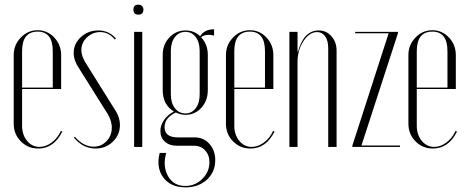

<svg xmlns="http://www.w3.org/2000/svg" viewBox="-20 -632 2015 826"><path d="M39 -395Q39 -439 69.5 -470.5Q100 -502 142 -502Q184 -502 213.5 -470.5Q243 -439 243 -395V-249H75V-91Q75 -52 96.5 -26Q118 0 150 0Q177 0 202.5 -19Q228 -38 242 -69L248 -66Q212 7 144 7Q100 7 69.5 -24Q39 -55 39 -100ZM75 -255H207V-412Q207 -496 142 -496Q75 -496 75 -412Z M479 -466 474 -462Q448 -494 411 -494Q378 -494 354 -471Q330 -448 330 -417Q330 -388 355 -351L470 -167Q496 -130 496 -94Q496 -52 465.5 -22.5Q435 7 391 7Q337 7 298 -40L302 -44Q339 -1 383 -1Q416 -1 438.5 -25Q461 -49 461 -83Q461 -118 433 -158L320 -338Q297 -372 297 -404Q297 -444 328 -472.5Q359 -501 403 -501Q449 -501 479 -466Z M554 -591Q554 -612 575 -612Q585 -612 591 -606Q597 -600 597 -591Q597 -569 575 -569Q554 -569 554 -591ZM557 -495H592V0H557Z M778 174Q714 174 682.5 131.5Q651 89 667 26H695Q679 84 703 126Q727 168 777 168Q820 168 850.5 137.5Q881 107 881 66Q881 35 862.5 15Q844 -5 815 -5H741Q709 -5 689.5 -22.5Q670 -40 670 -68Q670 -93 686 -116Q702 -139 728 -152Q680 -182 680 -244V-396Q680 -440 708.5 -470.5Q737 -501 778 -501Q816 -501 841 -476Q859 -506 901 -506V-479Q889 -482 878 -482Q857 -482 845 -472Q874 -441 874 -396V-244Q874 -199 846.5 -168.5Q819 -138 778 -138Q758 -138 736 -148Q688 -125 688 -85Q688 -41 745 -41H817Q856 -41 881 -13Q906 15 906 57Q906 108 870 141Q834 174 778 174ZM715 -226Q715 -189 732.5 -166.5Q750 -144 778 -144Q805 -144 822 -166.5Q839 -189 839 -226V-413Q839 -450 822 -472.5Q805 -495 778 -495Q750 -495 732.5 -472.5Q715 -450 715 -413Z M952 -395Q952 -439 982.5 -470.5Q1013 -502 1055 -502Q1097 -502 1126.5 -470.5Q1156 -439 1156 -395V-249H988V-91Q988 -52 1009.5 -26Q1031 0 1063 0Q1090 0 1115.5 -19Q1141 -38 1155 -69L1161 -66Q1125 7 1057 7Q1013 7 982.5 -24Q952 -55 952 -100ZM988 -255H1120V-412Q1120 -496 1055 -496Q988 -496 988 -412Z M1262 -410Q1287 -501 1351 -501Q1384 -501 1406 -476Q1428 -451 1428 -414V0H1392V-425Q1392 -457 1379 -475.5Q1366 -494 1344 -494Q1311 -494 1285.5 -455Q1260 -416 1260 -366V0H1225V-495H1260V-410Z M1701 0H1496V-6L1652 -489H1508V-495H1692V-489L1535 -6H1701Z M1737 -395Q1737 -439 1767.5 -470.5Q1798 -502 1840 -502Q1882 -502 1911.5 -470.5Q1941 -439 1941 -395V-249H1773V-91Q1773 -52 1794.5 -26Q1816 0 1848 0Q1875 0 1900.5 -19Q1926 -38 1940 -69L1946 -66Q1910 7 1842 7Q1798 7 1767.5 -24Q1737 -55 1737 -100ZM1773 -255H1905V-412Q1905 -496 1840 -496Q1773 -496 1773 -412Z"/></svg>

Font: Moniqa ExtLt Narrow Display
Style: Regular
Weight: 200
Width: 4
Designer: Rajesh Rajput
Foundry: Rajesh Rajput
Version: Version 1.000